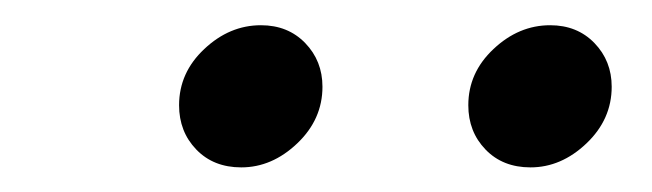

<svg xmlns="http://www.w3.org/2000/svg" viewBox="-20 -720 530 156"><path d="M176 -584Q201 -584 221.5 -603.5Q242 -623 242 -649.5Q242 -670.5 228 -685Q214 -699.5 192 -699.5Q166.5 -699.5 146 -680.2Q125.5 -661 125.5 -634.5Q125.5 -613 139.5 -598.5Q153.5 -584 176 -584ZM411 -584Q436 -584 456.5 -603.5Q477 -623 477 -649.5Q477 -670.5 463 -685Q449 -699.5 427 -699.5Q401.5 -699.5 381 -680.2Q360.5 -661 360.5 -634.5Q360.5 -613 374.5 -598.5Q388.5 -584 411 -584Z"/></svg>

Font: Anybody UltraCondensed Thin Black
Style: Italic
Weight: 900
Italic angle: -10°
Version: Version 1.111